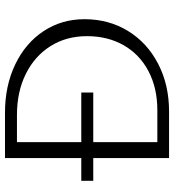

<svg xmlns="http://www.w3.org/2000/svg" viewBox="16 -714 698 770"><g transform="rotate(-90 365.0 -329.0)"><path d="M673 -339Q673 -242 626 -165Q579 -88 494.5 -44Q410 0 303 0H116V-304H25V-352H116V-658H298Q406 -658 491.5 -617Q577 -576 625 -503.5Q673 -431 673 -339ZM605 -329Q605 -412 565 -475.5Q525 -539 453.5 -574.5Q382 -610 289 -610H180V-352H379V-304H180V-47H308Q397 -47 464.5 -82.5Q532 -118 568.5 -182Q605 -246 605 -329Z"/></g></svg>

Font: Ysabeau Semilight
Style: Regular
Weight: 300
Designer: Christian Thalmann (Catharsis Fonts)
Version: Version 0.003